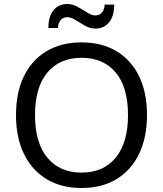

<svg xmlns="http://www.w3.org/2000/svg" viewBox="-20 -932 815 960"><path d="M388 8Q287 8 213.5 -36Q140 -80 100 -162Q60 -244 60 -356Q60 -469 99.5 -550.5Q139 -632 212.5 -676Q286 -720 388 -720Q489 -720 562.5 -676Q636 -632 675.5 -550.5Q715 -469 715 -357Q715 -244 675 -162Q635 -80 562 -36Q489 8 388 8ZM388 -69Q497 -69 558.5 -143.5Q620 -218 620 -357Q620 -496 558.5 -569.5Q497 -643 388 -643Q278 -643 216.5 -569Q155 -495 155 -357Q155 -219 216.5 -144Q278 -69 388 -69ZM222 -792Q222 -851 248 -881.5Q274 -912 315 -912Q343 -912 368 -898Q393 -884 415.5 -869.5Q438 -855 457 -855Q479 -855 491 -871Q503 -887 503 -909H551Q551 -851 525 -820Q499 -789 458 -789Q430 -789 405 -803.5Q380 -818 357.5 -832Q335 -846 316 -846Q294 -846 282 -830Q270 -814 270 -792Z"/></svg>

Font: Muli Medium
Style: Regular
Weight: 500
Designer: Vernon Adams
Foundry: Vernon Adams
Version: Version 2.100; ttfautohint (v1.8.1.43-b0c9)